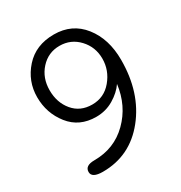

<svg xmlns="http://www.w3.org/2000/svg" viewBox="-170 -838 915 970"><g transform="rotate(-30 287.5 -352.5)"><path d="M513 -434Q513 -243 411.5 -116.5Q310 10 151 10Q87 10 87 -25Q87 -62 142 -62Q259 -62 339 -141Q419 -220 434 -339Q409 -302 363 -274.5Q317 -247 261 -247Q163 -247 107 -318Q51 -389 51 -482Q51 -575 113.5 -645Q176 -715 282 -715Q388 -715 450.5 -635.5Q513 -556 513 -434ZM278 -651Q212 -651 167.5 -602Q123 -553 123 -481Q123 -409 164 -360Q205 -311 274.5 -311Q344 -311 389 -365Q434 -419 434 -487Q434 -555 389 -603Q344 -651 278 -651Z"/></g></svg>

Font: Delius
Style: Regular
Weight: 400
Designer: Natalia Raices
Foundry: Natalia Raices
Version: Version 1.001